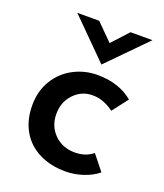

<svg xmlns="http://www.w3.org/2000/svg" viewBox="-126 -744 717 840"><g transform="rotate(20 232.5 -324.0)"><path d="M277 11Q207 11 153.5 -16Q100 -43 71 -93.5Q42 -144 42 -212Q42 -279 73 -329.5Q104 -380 155.5 -407Q207 -434 266 -434Q366 -434 431 -380L375 -307Q356 -322 330.5 -332.5Q305 -343 276 -343Q225 -343 189.5 -305.5Q154 -268 154 -212Q154 -156 191.5 -118.5Q229 -81 287 -81Q337 -81 371 -109L427 -39Q399 -16 358.5 -2.5Q318 11 277 11ZM439 -659 266 -483H265L89 -659H191L267 -583L337 -659Z"/></g></svg>

Font: Josefin Sans SemiBold
Style: Regular
Weight: 600
Designer: Santiago Orozco
Foundry: Typemade
Version: Version 2.000